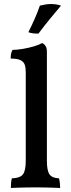

<svg xmlns="http://www.w3.org/2000/svg" viewBox="-20 -931 351 954"><path d="M34 3Q34 -9 35 -22Q36 -35 39 -45Q79 -46 93.5 -64Q108 -82 108 -132V-571Q108 -594 103 -609Q98 -624 82 -632Q66 -640 33 -640Q33 -652 35 -663Q37 -674 42 -683Q63 -683 93 -688Q123 -693 149.5 -701Q176 -709 189 -717Q199 -713 206 -703Q213 -693 213 -673V-132Q213 -82 226.5 -64Q240 -46 273 -45Q276 -35 277.5 -21Q279 -7 279 3Q262 2 242 1.5Q222 1 200 0.5Q178 0 157 0Q136 0 113 0.5Q90 1 70 1.5Q50 2 34 3ZM171 -764Q155 -764 143.5 -765.5Q132 -767 121 -771Q138 -805 153 -839Q168 -873 178 -903Q191 -906 205 -908.5Q219 -911 233 -911Q261 -911 283 -903Q255 -870 228 -837Q201 -804 171 -764Z"/></svg>

Font: Vollkorn Medium
Style: Regular
Weight: 500
Designer: Friedrich Althausen
Foundry: Friedrich Althausen
Version: Version 5.000